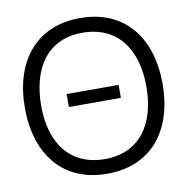

<svg xmlns="http://www.w3.org/2000/svg" viewBox="-83 -815 890 911"><g transform="rotate(-10 362.0 -360.0)"><path d="M361.5 15C577 15 693.5 -138.5 693.5 -360C693.5 -581.5 577 -735 361.5 -735C146.5 -735 30 -581.5 30 -360C30 -138.5 146.5 15 361.5 15ZM361.5 -55.5C192.5 -56.5 106.5 -180 108 -360C109.5 -540 192.5 -665 361.5 -664.5C530.5 -663.5 615.5 -540 615.5 -360C615.5 -180 530.5 -55 361.5 -55.5ZM487 -328.5V-391H236.5V-328.5Z"/></g></svg>

Font: Manrope
Style: Regular
Weight: 400
Designer: Mikhail Sharanda
Foundry: Mikhail Sharanda
Version: Version 4.505